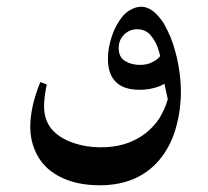

<svg xmlns="http://www.w3.org/2000/svg" viewBox="-20 -353 618 571"><path d="M448 -308Q461 -294 469 -280Q477 -266 487 -243Q503 -202 510.5 -159.5Q518 -117 518 -80Q518 -27 504 24Q490 76 460 115Q431 153 387 175Q339 198 277 198Q205 198 155 171Q104 144 83 92Q70 61 70 25Q70 -36 100 -109L119 -102Q111 -62 111 -37Q111 2 132 29Q154 56 194 70.5Q234 85 280 85Q329 85 367 69.5Q405 54 431 27Q448 10 458.5 -9Q469 -28 473.5 -41Q478 -54 479 -58L469 -104Q469 -104 458 -98Q449 -94 432.5 -90Q416 -86 395 -86Q350 -86 327 -107Q301 -130 301 -178Q301 -204 308.5 -231.5Q316 -259 328 -280Q345 -310 364 -321.5Q383 -333 399 -333Q425 -333 448 -308ZM333 -210Q333 -183 352 -171.5Q371 -160 396 -160Q415 -160 428.5 -166Q442 -172 448.5 -178Q455 -184 456 -186Q456 -191 449.5 -210.5Q443 -230 428 -248Q413 -266 388 -266Q365 -266 349 -250Q333 -234 333 -210Z"/></svg>

Font: Mirza
Style: Regular
Weight: 400
Designer: Arabic design by Kourosh Beigpour, Latin design by Eduardo Tunni, engineering by Lasse Fister
Version: Version 1.000